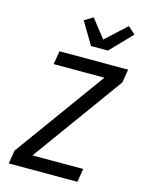

<svg xmlns="http://www.w3.org/2000/svg" viewBox="-143 -1076 885 1162"><g transform="rotate(15 300.0 -495.5)"><path d="M29 0 43 -84 454 -651H136L150 -735H580L566 -651L155 -84H473L459 0ZM326 -815 243 -954 297 -987 387 -872 516 -991 562 -950 432 -815Z"/></g></svg>

Font: Iosevka Aile Medium
Style: Italic
Weight: 500
Italic angle: -9°
Designer: Belleve Invis
Foundry: Belleve Invis
Version: Version 31.1.0; ttfautohint (v1.8.4)